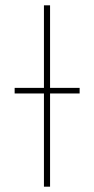

<svg xmlns="http://www.w3.org/2000/svg" viewBox="-20 -701 354 721"><path d="M279 -350H168V0H145V-350H35V-371H145V-681H168V-371H279Z"/></svg>

Font: Fira Sans Thin
Style: Regular
Weight: 100
Designer: bBox Type GmbH & Carrois Corporate GbR & Edenspiekermann AG
Foundry: bBox Type GmbH & Carrois Corporate GbR & Edenspiekermann AG
Version: Version 4.301